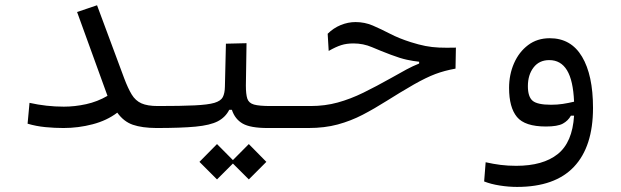

<svg xmlns="http://www.w3.org/2000/svg" viewBox="-20 -489 2384 737"><path d="M223.6 2.4Q189.9 2.4 154.5 -1Q119.1 -4.4 85.9 -14.2L93.3 -94.2Q158.2 -79.6 225.1 -79.6Q267.1 -79.6 310.5 -89.1Q354 -98.6 392.6 -121.1L275.9 -442.9L352.5 -468.8L456.5 -189Q471.2 -149.9 485.6 -126.2Q500 -102.5 522.9 -92.3Q545.9 -82 585.9 -82Q604.5 -82 612.3 -74.7Q620.1 -67.4 620.1 -43.9Q620.1 -16.1 608.9 -6.8Q597.7 2.4 580.1 2.4Q525.4 2 490.2 -10Q455.1 -22 430.2 -56.6Q390.6 -26.4 335.7 -12Q280.8 2.4 223.6 2.4Z M580.1 2.4 585.9 -82Q674.8 -82 726.6 -84.5Q778.3 -86.9 803 -94.2Q827.6 -101.6 835.2 -116.2Q842.8 -130.9 843.3 -155.8L847.2 -321.3L926.3 -323.2L923.8 -160.6Q923.8 -127 929.4 -110.1Q935.1 -93.3 955.1 -87.6Q975.1 -82 1018.6 -82H1171.9Q1207 -82 1207 -44.9Q1207 -17.1 1195.3 -7.3Q1183.6 2.4 1166 2.4H1007.3Q941.4 2.4 911.6 -14.6Q881.8 -31.7 870.1 -67.4H859.9Q845.2 -38.6 815.9 -23.4Q786.6 -8.3 730.7 -2.9Q674.8 2.4 580.1 2.4ZM935.1 199.7 874 138.7 813 199.7 745.6 132.3 813 64 874 125.5 935.1 64 1002.4 132.3Z M1163.6 2.4Q1151.9 2.4 1144.8 -7.3Q1137.7 -17.1 1137.7 -41Q1137.7 -82 1171.9 -82Q1227.5 -82 1276.4 -95.5Q1325.2 -108.9 1375 -133.3Q1424.8 -157.7 1482.9 -190.4Q1515.6 -209 1540 -222.2Q1564.5 -235.4 1588.9 -245.1V-252Q1565.9 -254.4 1541.3 -259.8Q1516.6 -265.1 1480.5 -278.8Q1441.4 -293.5 1408 -307.9Q1374.5 -322.3 1336.9 -322.3Q1310.1 -322.3 1289.6 -315.7Q1269 -309.1 1241.7 -293.5L1237.8 -359.4Q1259.8 -381.3 1287.8 -392.8Q1315.9 -404.3 1344.7 -404.3Q1379.9 -404.3 1411.1 -390.9Q1442.4 -377.4 1477.3 -359.4Q1512.2 -341.3 1557.1 -327.1Q1587.9 -317.4 1613 -312.5Q1638.2 -307.6 1665.5 -306.4Q1692.9 -305.2 1730 -306.2L1728.5 -225.6Q1685.5 -217.8 1651.1 -204.8Q1616.7 -191.9 1568.4 -164.6Q1511.7 -131.8 1464.4 -101.8Q1417 -71.8 1371.8 -48.3Q1326.7 -24.9 1276.4 -11.2Q1226.1 2.4 1163.6 2.4Z M1964.8 228.5Q1932.1 228.5 1898.2 223.1Q1864.3 217.8 1838.4 207.5L1844.2 133.8Q1874.5 140.6 1901.9 144Q1929.2 147.5 1961.4 147.5Q2064.5 147.5 2120.8 102.5Q2177.2 57.6 2183.6 -44.9H2171.4Q2160.6 -25.4 2140.4 -14.4Q2120.1 -3.4 2075.7 -3.4Q1994.6 -3.4 1964.4 -40Q1934.1 -76.7 1934.1 -151.4Q1934.1 -202.6 1953.1 -246.1Q1972.2 -289.6 2007.1 -315.9Q2042 -342.3 2090.3 -342.3Q2171.9 -342.3 2214.1 -271.5Q2256.3 -200.7 2256.3 -74.7Q2256.3 73.7 2183.3 151.1Q2110.4 228.5 1964.8 228.5ZM2183.6 -98.6Q2180.2 -180.2 2156.5 -219.2Q2132.8 -258.3 2088.4 -258.3Q2049.8 -258.3 2028.1 -230Q2006.3 -201.7 2006.3 -158.2Q2006.3 -117.7 2024.4 -102.3Q2042.5 -86.9 2095.2 -86.9Q2119.1 -86.9 2140.1 -90.1Q2161.1 -93.3 2183.6 -98.6Z"/></svg>

Font: Cascadia Code PL SemiLight
Style: Regular
Weight: 350
Monospace: yes
Designer: Aaron Bell
Foundry: Saja Typeworks
Version: Version 2404.023; ttfautohint (v1.8.4)